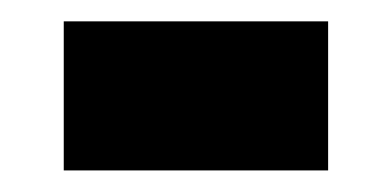

<svg xmlns="http://www.w3.org/2000/svg" viewBox="-20 -158 363 178"><path d="M39.1 -138.2H284.2V0H39.1Z"/></svg>

Font: Vazirmatn RD FD ExtraBold
Style: Regular
Weight: 800
Designer: Saber Rastikerdar
Foundry: Saber Rastikerdar
Version: Version 33.003